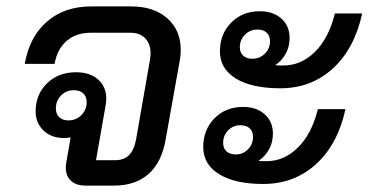

<svg xmlns="http://www.w3.org/2000/svg" viewBox="-20 -578 1148 598"><path d="M543 -422Q543 -407 540 -390L496 -144Q484 -73 443 -36.5Q402 0 336 0H246Q217 0 201 -15Q185 -30 185 -55Q185 -64 186 -69L200 -150Q186 -148 180 -148Q140 -148 115.5 -171.5Q91 -195 91 -231Q91 -284 126.5 -318.5Q162 -353 217 -353Q260 -353 285.5 -330.5Q311 -308 311 -270Q311 -264 309 -250L279 -79H338Q366 -79 382 -95Q398 -111 404 -145L447 -391Q449 -405 449 -411Q449 -441 432.5 -458.5Q416 -476 386 -476H262Q217 -476 187.5 -450.5Q158 -425 150 -379H57Q72 -464 126.5 -511Q181 -558 264 -558H389Q459 -558 501 -521Q543 -484 543 -422ZM250 -260Q250 -277 239.5 -287Q229 -297 210 -297Q186 -297 170 -280.5Q154 -264 154 -240Q154 -223 164.5 -213Q175 -203 193 -203Q217 -203 233.5 -219.5Q250 -236 250 -260Z M665 -418Q665 -472 700 -507.5Q735 -543 789 -543Q831 -543 856.5 -520Q882 -497 882 -460Q882 -432 869.5 -410Q857 -388 837 -375Q844 -374 862 -374Q918 -374 961 -416.5Q1004 -459 1023 -536H1108Q1084 -426 1016.5 -364.5Q949 -303 853 -303Q764 -303 714.5 -333.5Q665 -364 665 -418ZM727 -431Q727 -414 737.5 -404.5Q748 -395 766 -395Q789 -395 805 -411Q821 -427 821 -450Q821 -467 810.5 -476.5Q800 -486 782 -486Q759 -486 743 -470Q727 -454 727 -431ZM970 -238H1056Q1032 -128 964 -66.5Q896 -5 800 -5Q712 -5 662.5 -35.5Q613 -66 613 -120Q613 -174 648 -209.5Q683 -245 737 -245Q779 -245 804.5 -222Q830 -199 830 -162Q830 -134 817.5 -112Q805 -90 785 -77Q792 -76 810 -76Q865 -76 908 -118.5Q951 -161 970 -238ZM768 -152Q768 -169 757.5 -178.5Q747 -188 729 -188Q706 -188 690.5 -172Q675 -156 675 -133Q675 -116 685.5 -106.5Q696 -97 714 -97Q737 -97 752.5 -113Q768 -129 768 -152Z"/></svg>

Font: Bai Jamjuree Medium
Style: Italic
Weight: 500
Italic angle: -10°
Version: Version 1.000; ttfautohint (v1.6)